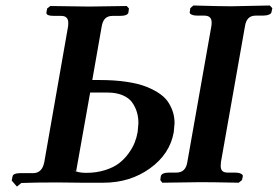

<svg xmlns="http://www.w3.org/2000/svg" viewBox="-20 -669 1017 703"><path d="M310.1 -330.1 258.8 -42 248 -45.9Q266.1 -36.1 294.9 -36.1Q332.5 -36.1 364 -45.9Q395.5 -55.7 415.5 -71Q435.5 -86.4 450.4 -106.9Q465.3 -127.4 472.9 -146.5Q480.5 -165.5 483.9 -185.1Q486.8 -214.4 486.8 -217.8Q486.8 -239.3 481.4 -257.8Q476.1 -276.4 464.4 -293.2Q452.6 -310.1 429.4 -320.1Q406.2 -330.1 374 -330.1ZM877 -573.2 789.1 -76.2Q788.1 -69.8 788.1 -62Q788.1 -48.8 794.2 -43Q800.3 -37.1 814 -37.1H840.8Q853 -37.1 861.3 -33.4Q869.6 -29.8 869.1 -23.9L866.2 -9.8L854 0Q754.9 -2 715.8 -2L574.2 0L566.9 -9.8L568.8 -23.9Q571.8 -37.1 601.1 -37.1H626Q660.2 -37.1 666 -76.2L753.9 -573.2Q754.9 -578.1 754.9 -586.9Q754.9 -611.8 728 -611.8H702.1Q689.9 -611.8 681.6 -615.5Q673.3 -619.1 674.8 -625L676.8 -639.2L688 -648.9Q788.1 -646 826.2 -646L967.8 -648.9L977.1 -639.2L974.1 -625Q973.6 -619.1 964.6 -615.5Q955.6 -611.8 941.9 -611.8H916Q882.8 -611.8 877 -573.2ZM229 -570.8Q230 -576.2 230 -585Q230 -610.8 204.1 -610.8H178.2Q148.4 -610.8 149.9 -623L152.8 -638.2L164.1 -647Q270 -645 305.2 -645L443.8 -647L452.1 -638.2L450.2 -623Q447.3 -610.8 418 -610.8H392.1Q375 -610.8 365.2 -601.3Q355.5 -591.8 352.1 -570.8L317.9 -376H345.2Q399.9 -376 443.6 -369.4Q487.3 -362.8 516.6 -351.1Q545.9 -339.4 566.7 -324.5Q587.4 -309.6 598.4 -291Q609.4 -272.5 614.3 -254.9Q619.1 -237.3 619.1 -217.8Q619.1 -214.4 616.2 -185.1Q602.1 -105 529.1 -52.5Q456.1 0 358.9 0H276.9L190.9 -1Q107.9 -1 58.1 1L42 14.2L22.9 -7.8L25.9 -22.9Q27.3 -35.2 58.1 -35.2H105Q134.8 -37.6 142.1 -75.2Z"/></svg>

Font: Linux Libertine
Style: Bold Italic
Weight: 700
Italic angle: -11.5°
Designer: Philipp H. Poll
Foundry: Philipp H. Poll
Version: Version 4.0.5